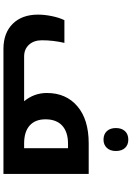

<svg xmlns="http://www.w3.org/2000/svg" viewBox="155 -920 765 1115"><g transform="rotate(90 537.5 -362.5)"><path d="M264.2 0Q171.9 0 118.4 -53.7Q64.9 -107.4 64.9 -201.2Q64.9 -238.8 73.7 -281.5Q82.5 -324.2 97.2 -354H229Q213.9 -289.1 213.9 -223.1Q213.9 -176.8 239.7 -148.4Q265.6 -120.1 308.1 -120.1H567.9Q520 -178.2 520 -252Q520 -363.8 597.2 -429.4Q674.3 -495.1 812 -495.1H990.2V0ZM840.8 -120.1V-375H814.9Q746.6 -375 709.7 -341.3Q672.9 -307.6 672.9 -244.1Q672.9 -184.6 709 -152.3Q745.1 -120.1 813 -120.1ZM791 -581.1Q759.8 -581.1 741.7 -600.3Q723.6 -619.6 723.6 -652.8Q723.6 -686.5 741.5 -705.8Q759.3 -725.1 791 -725.1Q821.3 -725.1 839.1 -706.1Q856.9 -687 856.9 -652.8Q856.9 -619.6 838.6 -600.3Q820.3 -581.1 791 -581.1Z"/></g></svg>

Font: Noto Sans Kufi Arabic
Style: Bold
Weight: 700
Designer: Monotype Design team
Foundry: Monotype Imaging Inc.
Version: Version 1.02